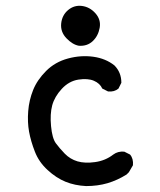

<svg xmlns="http://www.w3.org/2000/svg" viewBox="-20 -630 540 648"><path d="M270.5 -2Q232.4 -3.9 201.2 -16.6Q169.9 -29.3 140.6 -56.2Q111.3 -83 97.7 -118.2Q84 -153.3 78.1 -185.5Q72.3 -217.8 75.2 -254.9Q78.1 -292 91.8 -326.2Q105.5 -360.4 135.7 -390.6Q166 -420.9 209.5 -432.6Q252.9 -444.3 294.9 -438.5Q336.9 -432.6 366.2 -409.2Q389.6 -385.7 389.6 -350.6L379.9 -331.1Q366.2 -319.3 344.7 -321.3L325.2 -331.1Q317.4 -348.6 296.9 -357.4Q276.4 -366.2 244.6 -361.3Q212.9 -356.4 188.5 -330.1Q164.1 -303.7 156.2 -274.4Q148.4 -245.1 152.3 -204.1Q156.2 -163.1 168.5 -146.5Q180.7 -129.9 198.7 -111.3Q216.8 -92.8 241.7 -85.4Q266.6 -78.1 301.3 -83Q335.9 -87.9 362.3 -108.4Q377.9 -120.1 399.4 -118.2L418.9 -108.4Q430.7 -94.7 428.7 -72.3L415 -48.8L407.2 -41Q376 -21.5 342.8 -11.7Q309.6 -2 270.5 -2ZM246.1 -475.6Q224.6 -479.5 204.1 -501Q183.6 -522.5 186.5 -550.8Q189.5 -579.1 210 -596.2Q230.5 -613.3 256.8 -609.9Q283.2 -606.4 302.2 -585Q321.3 -563.5 316.4 -536.1Q311.5 -508.8 293 -491.2Q274.4 -473.6 246.1 -475.6Z"/></svg>

Font: JasonHandwriting2
Style: Regular
Weight: 400
Version: Version 1.05.10